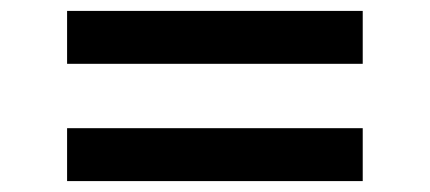

<svg xmlns="http://www.w3.org/2000/svg" viewBox="-20 -464 788 352"><path d="M103 -347V-444H645V-347ZM103 -132V-229H645V-132Z"/></svg>

Font: Nunito Sans 7pt Expanded
Style: Bold
Weight: 700
Width: 7
Designer: Vernon Adams
Foundry: Vernon Adams
Version: Version 3.101;gftools[0.9.27]